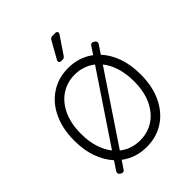

<svg xmlns="http://www.w3.org/2000/svg" viewBox="-264 -1116 1286 1286"><g transform="rotate(-45 378.5 -473.5)"><path d="M130.7 13.1 122.9 8.2Q119 5.3 116.7 0.7Q114.3 -3.9 114.3 -8.9Q114.3 -15.6 117.9 -20.6L159.4 -83.5Q115.1 -131.4 89.1 -203.8Q63.9 -275.2 63.9 -364Q63.9 -477.6 104.4 -561.8Q143.8 -645.2 215.6 -691.4Q286.6 -737.6 378.2 -737.6Q481.5 -737.6 558.6 -679.7L595.2 -734.7Q598 -739.3 602.5 -741.7Q606.9 -744 612.2 -744Q619 -744 623.9 -740.4L632.1 -734.7Q636.4 -731.9 638.7 -727.5Q641 -723 641 -718Q641 -711.3 637.4 -706.3L596.9 -645.2Q642 -596.6 667.6 -524.9Q692.8 -453.1 692.8 -364Q692.8 -250.7 652.7 -166.5Q611.9 -81.7 541.2 -36.2Q470.5 9.6 378.2 9.6Q275.2 9.6 197.8 -49L159.8 7.8Q157 12.4 152.5 14.7Q148.1 17 142.8 17Q136.4 17 130.7 13.1ZM146.3 -235.4Q164.4 -178.6 196.4 -139.2L523.1 -626.4Q460.9 -675.1 378.2 -675.1Q307.2 -675.1 250.4 -638.1Q194.6 -601.9 160.9 -531.6Q128.2 -461.3 128.2 -364Q128.2 -292.6 146.3 -235.4ZM378.2 -52.9Q449.6 -52.9 506.7 -89.8Q563.2 -126.8 596.2 -196.7Q628.6 -266 628.6 -364Q628.6 -435 610.1 -493.3Q592.7 -548.7 560 -589.8L233.3 -101.9Q294.7 -52.9 378.2 -52.9ZM362.9 -826 433.2 -951Q436.8 -957 442.8 -960.6Q448.9 -964.1 456 -964.1H486.5Q493.3 -964.1 497.7 -959.5Q502.1 -954.9 502.1 -948.5Q502.1 -944.6 499.3 -940L414.4 -814.3Q410.5 -808.9 405 -805.9Q399.5 -802.9 393.1 -802.9H376.4Q370 -802.9 365.6 -807.5Q361.2 -812.1 361.2 -818.5Q361.2 -822.8 362.9 -826Z"/></g></svg>

Font: DeltaSans Light
Style: Regular
Weight: 300
Designer: Rasmus Andersson
Foundry: rsms
Version: Version 3.012